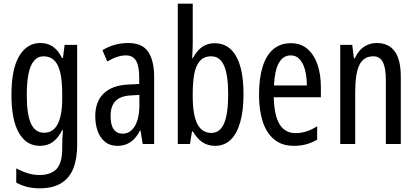

<svg xmlns="http://www.w3.org/2000/svg" viewBox="-20 -780 2254 1040"><path d="M199 -547Q237 -547 265.5 -528Q294 -509 316 -466H321L330 -537H398V6Q398 80 377 132.5Q356 185 311 212.5Q266 240 195 240Q158 240 127.5 232.5Q97 225 68 209V132Q102 150 132.5 159Q163 168 193 168Q255 168 286 135.5Q317 103 317 25V9Q317 -8 318 -29.5Q319 -51 321 -75H317Q295 -32 266 -11Q237 10 196 10Q123 10 82.5 -60Q42 -130 42 -266Q42 -406 84 -476.5Q126 -547 199 -547ZM216 -475Q185 -475 164.5 -451Q144 -427 134.5 -380.5Q125 -334 125 -265Q125 -159 148 -110Q171 -61 219 -61Q243 -61 261.5 -72.5Q280 -84 292 -107Q304 -130 310.5 -164.5Q317 -199 317 -245V-270Q317 -341 306.5 -386.5Q296 -432 273.5 -453.5Q251 -475 216 -475Z M675 -547Q751 -547 783 -499Q815 -451 815 -362V0H753L741 -74H739Q725 -46 707 -27.5Q689 -9 666.5 0.5Q644 10 616 10Q575 10 548 -12.5Q521 -35 508.5 -71.5Q496 -108 496 -150Q496 -230 542 -274Q588 -318 673 -322L734 -325V-360Q734 -422 717 -451Q700 -480 662 -480Q640 -480 615 -472Q590 -464 561 -447L535 -508Q567 -528 602 -537.5Q637 -547 675 -547ZM687 -263Q632 -260 605.5 -232.5Q579 -205 579 -152Q579 -103 596 -79.5Q613 -56 644 -56Q686 -56 710.5 -97.5Q735 -139 735 -212V-266Z M1024 -543Q1024 -527 1023 -508Q1022 -489 1021 -466H1025Q1047 -507 1076 -526.5Q1105 -546 1142 -546Q1219 -546 1259 -475.5Q1299 -405 1299 -269Q1299 -180 1281 -117.5Q1263 -55 1229 -22.5Q1195 10 1145 10Q1107 10 1077.5 -9Q1048 -28 1025 -68H1020L1009 0H943V-760H1024ZM1124 -475Q1084 -475 1062 -449Q1040 -423 1032 -378Q1024 -333 1024 -276V-257Q1024 -157 1049 -108.5Q1074 -60 1125 -60Q1171 -60 1193.5 -111Q1216 -162 1216 -270Q1216 -372 1194 -423.5Q1172 -475 1124 -475Z M1555 -546Q1610 -546 1646 -514.5Q1682 -483 1700 -429.5Q1718 -376 1718 -309V-253H1463Q1465 -156 1494 -107.5Q1523 -59 1582 -59Q1611 -59 1639.5 -68Q1668 -77 1698 -96V-24Q1670 -7 1639 1.5Q1608 10 1573 10Q1505 10 1463 -26.5Q1421 -63 1402 -125Q1383 -187 1383 -265Q1383 -356 1402.5 -418.5Q1422 -481 1460.5 -513.5Q1499 -546 1555 -546ZM1555 -480Q1514 -480 1491 -440Q1468 -400 1464 -317H1642Q1642 -361 1633 -398Q1624 -435 1604.5 -457.5Q1585 -480 1555 -480Z M2020 -547Q2085 -547 2118 -502Q2151 -457 2151 -364V0H2070V-348Q2070 -411 2054 -443Q2038 -475 2002 -475Q1950 -475 1927 -429Q1904 -383 1904 -279V0H1823V-537H1888L1897 -464H1902Q1914 -491 1931.5 -509.5Q1949 -528 1972 -537.5Q1995 -547 2020 -547Z"/></svg>

Font: Noto Sans ExtraCondensed
Style: Regular
Weight: 400
Width: 2
Designer: Monotype Design Team
Foundry: Monotype Imaging Inc.
Version: Version 2.013